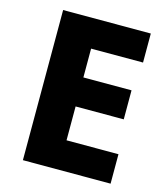

<svg xmlns="http://www.w3.org/2000/svg" viewBox="-107 -798 770 882"><g transform="rotate(15 277.5 -357.0)"><path d="M501 0H84V-714H501V-576H254V-439H483V-301H254V-140H501Z"/></g></svg>

Font: Noto Sans ExtraBold
Style: Regular
Weight: 800
Designer: Monotype Design Team
Foundry: Monotype Imaging Inc.
Version: Version 2.007